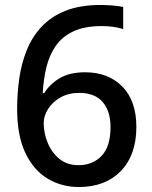

<svg xmlns="http://www.w3.org/2000/svg" viewBox="-20 -743 612 773"><path d="M49 -304Q49 -366 57.5 -426.5Q66 -487 87.5 -540.5Q109 -594 147 -635Q185 -676 243.5 -699.5Q302 -723 385 -723Q406 -723 432 -721Q458 -719 476 -715V-626Q438 -638 390 -638Q321 -638 276 -617Q231 -596 205 -559Q179 -522 167 -473Q155 -424 152 -368H158Q180 -404 220 -428Q260 -452 323 -452Q416 -452 472.5 -394.5Q529 -337 529 -232Q529 -119 466.5 -54.5Q404 10 297 10Q228 10 171.5 -24Q115 -58 82 -127.5Q49 -197 49 -304ZM296 -78Q353 -78 389 -115.5Q425 -153 425 -232Q425 -295 393.5 -332Q362 -369 299 -369Q256 -369 224 -351Q192 -333 174 -305Q156 -277 156 -248Q156 -207 172 -168Q188 -129 219 -103.5Q250 -78 296 -78Z"/></svg>

Font: Noto Sans Ol Chiki Medium
Style: Regular
Weight: 500
Designer: Monotype Design Team, Lewis McGuffie
Foundry: Monotype Imaging Inc.
Version: Version 2.003; ttfautohint (v1.8.4.7-5d5b)